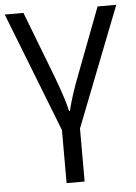

<svg xmlns="http://www.w3.org/2000/svg" viewBox="-54 -577 610 859"><g transform="rotate(-5 250.5 -147.5)"><path d="M291 240.2H210V2L0 -535.2H84L199.2 -235.8Q239.7 -127.4 249 -80.1H252.9Q269 -147.5 303.2 -235.8L417 -535.2H501L291 2Z"/></g></svg>

Font: XL-Viking
Style: Regular
Weight: 400
Foundry: Ascender Corporation
Version: Version 1.10 March 23, 2015